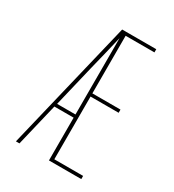

<svg xmlns="http://www.w3.org/2000/svg" viewBox="-178 -838 855 941"><g transform="rotate(30 250.0 -367.5)"><path d="M58 0 235 -735H428V-717H265V-391H424V-373H265V-18H428V0H245V-242H136L78 0ZM141 -260H245V-692Q233 -642 221 -591.5Q209 -541 196 -490Z"/></g></svg>

Font: Iosevka Thin
Style: Regular
Weight: 100
Monospace: yes
Designer: Belleve Invis
Foundry: Belleve Invis
Version: Version 32.5.0; ttfautohint (v1.8.4)